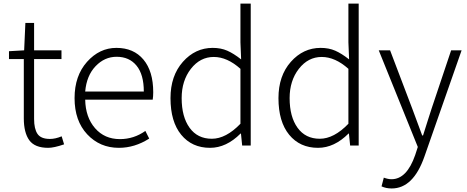

<svg xmlns="http://www.w3.org/2000/svg" viewBox="-20 -815 2617 1075"><path d="M250 12.7Q174.8 12.7 144 -29.8Q113.3 -72.3 113.3 -152.3V-484.4H30.3V-528.3L115.2 -533.2L122.1 -686.5H170.9V-533.2H324.2V-484.4H170.9V-148.4Q170.9 -93.8 189.9 -65.4Q209 -37.1 259.8 -37.1Q290 -37.1 325.2 -51.8L338.9 -6.8Q282.2 12.7 250 12.7Z M645.5 12.7Q539.1 12.7 468.3 -63Q397.5 -138.7 397.5 -265.6Q397.5 -390.6 467.3 -468.8Q537.1 -546.9 631.8 -546.9Q728.5 -546.9 783.2 -481.4Q837.9 -416 837.9 -298.8Q837.9 -275.4 835 -256.8H457Q459 -158.2 512.2 -97.2Q565.4 -36.1 651.4 -36.1Q729.5 -36.1 793.9 -82L815.4 -39.1Q734.4 12.7 645.5 12.7ZM457 -302.7H785.2Q785.2 -397.5 744.6 -447.3Q704.1 -497.1 632.8 -497.1Q565.4 -497.1 515.1 -444.3Q464.8 -391.6 457 -302.7Z M1156.2 12.7Q1054.7 12.7 994.6 -60.5Q934.6 -133.8 934.6 -265.6Q934.6 -390.6 1003.9 -468.8Q1073.2 -546.9 1170.9 -546.9Q1216.8 -546.9 1252.4 -531.2Q1288.1 -515.6 1330.1 -482.4L1326.2 -578.1V-794.9H1383.8V0H1335.9L1329.1 -67.4H1327.1Q1247.1 12.7 1156.2 12.7ZM1166 -38.1Q1245.1 -38.1 1326.2 -122.1V-429.7Q1252 -496.1 1176.8 -496.1Q1100.6 -496.1 1048.8 -429.7Q997.1 -363.3 997.1 -265.6Q997.1 -161.1 1041.5 -99.6Q1085.9 -38.1 1166 -38.1Z M1760.7 12.7Q1659.2 12.7 1599.1 -60.5Q1539.1 -133.8 1539.1 -265.6Q1539.1 -390.6 1608.4 -468.8Q1677.7 -546.9 1775.4 -546.9Q1821.3 -546.9 1856.9 -531.2Q1892.6 -515.6 1934.6 -482.4L1930.7 -578.1V-794.9H1988.3V0H1940.4L1933.6 -67.4H1931.6Q1851.6 12.7 1760.7 12.7ZM1770.5 -38.1Q1849.6 -38.1 1930.7 -122.1V-429.7Q1856.4 -496.1 1781.2 -496.1Q1705.1 -496.1 1653.3 -429.7Q1601.6 -363.3 1601.6 -265.6Q1601.6 -161.1 1646 -99.6Q1690.4 -38.1 1770.5 -38.1Z M2172.9 240.2Q2141.6 240.2 2116.2 228.5L2128.9 179.7Q2153.3 188.5 2171.9 188.5Q2257.8 188.5 2304.7 52.7L2319.3 7.8L2100.6 -533.2H2164.1L2288.1 -207Q2325.2 -105.5 2343.8 -56.6H2348.6Q2357.4 -85 2375.5 -141.6Q2393.6 -198.2 2396.5 -207L2505.9 -533.2H2564.5L2356.4 61.5Q2293.9 240.2 2172.9 240.2Z"/></svg>

Font: Gen Shin Gothic Light
Style: Regular
Weight: 200
Designer: [Source Han Sans]
Ryoko NISHIZUKA  (kana & ideographs); Paul D. Hunt (Latin, Greek & Cyrillic); Wenlong ZHANG  (bopomofo
Version: Version 1.002.20150607